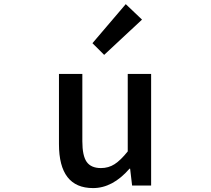

<svg xmlns="http://www.w3.org/2000/svg" viewBox="-20 -914 1040 946"><path d="M438.5 12.7Q270.5 12.7 270.5 -204.1V-549.8H385.7V-217.8Q385.7 -146.5 407.2 -116.2Q428.7 -85.9 477.5 -85.9Q514.6 -85.9 544.4 -105Q574.2 -124 609.4 -168V-549.8H724.6V0H630.9L621.1 -83H618.2Q535.2 12.7 438.5 12.7ZM493.2 -643.6 435.5 -701.2 599.6 -893.6 679.7 -817.4Z"/></svg>

Font: Gen Shin Gothic Monospace Medium
Style: Regular
Weight: 500
Designer: [Source Han Sans]
Ryoko NISHIZUKA  (kana & ideographs); Paul D. Hunt (Latin, Greek & Cyrillic); Wenlong ZHANG  (bopomofo
Version: Version 1.002.20150607